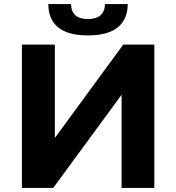

<svg xmlns="http://www.w3.org/2000/svg" viewBox="-20 -918 861 938"><path d="M410 -745C541 -745 603 -800 604 -898H493C492 -850 463 -825 410 -825C355 -825 328 -850 327 -898H216C217 -800 277 -745 410 -745ZM87 0H240L574 -455V0H734V-700H582L248 -244V-700H87Z"/></svg>

Font: Talent SemiBold
Style: Bold
Weight: 700
Designer: Mike Powis
Version: Version 1.001;hotconv 1.0.109;makeotfexe 2.5.65596